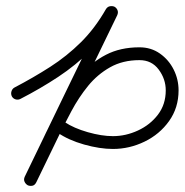

<svg xmlns="http://www.w3.org/2000/svg" viewBox="-20 -588 605 629"><path d="M47 -264Q39 -260 31 -262.5Q23 -265 19 -272Q15 -280 17.5 -288.5Q20 -297 27 -301Q90 -334 144.5 -369Q199 -404 245 -449.5Q291 -495 327 -558Q332 -566 340 -567.5Q348 -569 355 -566Q362 -562 365 -554.5Q368 -547 364 -538Q298 -401 231.5 -264.5Q165 -128 99 9Q94 19 86 20.5Q78 22 71 19Q64 15 60.5 7.5Q57 0 61 -9Q79 -45 96.5 -81.5Q114 -118 131 -154Q155 -204 182.5 -253Q210 -302 245 -343Q280 -384 327 -408.5Q374 -433 437 -433Q475 -433 504 -412.5Q533 -392 549 -360Q565 -328 565 -292Q565 -235 534 -191.5Q503 -148 453.5 -124Q404 -100 350 -100Q307 -100 255.5 -114.5Q204 -129 168 -154Q168 -154 168 -154Q168 -154 168 -154Q161 -158 159.5 -166.5Q158 -175 163 -183Q167 -190 175.5 -191.5Q184 -193 192 -188Q222 -168 267.5 -155Q313 -142 350 -142Q392 -142 432 -160.5Q472 -179 497.5 -212.5Q523 -246 523 -292Q523 -329 500 -360Q477 -391 437 -391Q382 -391 340.5 -367.5Q299 -344 268.5 -306.5Q238 -269 214 -224Q190 -179 169 -136Q152 -100 134 -63.5Q116 -27 99 9Q94 19 86 20.5Q78 22 71 19Q64 15 60.5 7.5Q57 0 61 -9Q127 -146 193.5 -283Q260 -420 326 -556Q331 -565 339 -566.5Q347 -568 354 -564Q361 -561 364.5 -553Q368 -545 363 -537Q325 -470 276.5 -422Q228 -374 170.5 -336Q113 -298 47 -264Q47 -264 47 -264Q47 -264 47 -264Z"/></svg>

Font: FRB American Cursive Medium
Style: Italic
Weight: 500
Italic angle: -25°
Version: Version 2.0;Modular Font Editor K font №1